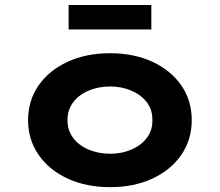

<svg xmlns="http://www.w3.org/2000/svg" viewBox="-20 -761 906 791"><path d="M433.6 10Q334.9 10 258.6 -25.3Q182.3 -60.6 139 -123.1Q95.7 -185.7 95.7 -265.9Q95.7 -347 139 -409.1Q182.3 -471.2 258.6 -506.5Q334.9 -541.7 433.6 -541.7Q532 -541.7 608 -506.5Q684 -471.2 727 -409.1Q770 -347 770 -265.9Q770 -185.7 727 -123.1Q684 -60.6 608 -25.3Q532 10 433.6 10ZM434.2 -127.6Q482.2 -127.6 522.3 -145.2Q562.4 -162.7 585.7 -194Q609 -225.4 607.6 -265.9Q609 -307.4 585.7 -338.5Q562.4 -369.6 522.3 -387.1Q482.2 -404.7 434.2 -404.7Q384.7 -404.7 344 -387.1Q303.4 -369.6 280.5 -338.3Q257.7 -307 258.1 -265.9Q257.7 -225.4 280.5 -194Q303.4 -162.7 344 -145.2Q384.7 -127.6 434.2 -127.6ZM262.7 -639.7V-740.5H603.5V-639.7Z"/></svg>

Font: Lexend Mega
Style: Regular
Weight: 400
Designer: Bonnie Shaver-Troup, Thomas Jockin
Foundry: Lexend
Version: Version 1.007